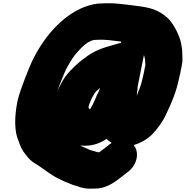

<svg xmlns="http://www.w3.org/2000/svg" viewBox="-20 -803 1136 1174"><path d="M521.3 -147 524.7 -164 525.9 -165C528.9 -173 532.3 -181.7 536.1 -191C541.4 -205.3 549.6 -216.9 556.9 -230C557.3 -232 558.7 -234 561.1 -236C569.9 -247.4 580.5 -256.4 591.9 -265C590.3 -260.3 588.8 -256.3 587.5 -253C587.1 -251 585.8 -247.7 583.5 -243C575.7 -228.3 566.8 -210.3 560.3 -192C550.4 -169.4 542.3 -153.4 531.2 -136C531.3 -136.7 531 -137 530.3 -137H527.3C523.4 -139.2 522 -142 521.3 -147ZM662.8 71C653.8 76.3 645.6 82.3 638.2 89C622 102.6 605.1 113.3 587.4 128H581.4L571.8 126C558.8 122 547.7 118.1 533 115C516.5 107.2 501.1 100.7 483.4 93L470.6 87C479.2 87.7 488.4 88 498.4 88C552.7 88 594.3 71.3 631.8 46C641.2 56.3 651.1 62.6 662.8 71ZM797.2 84C808.6 80.7 819 77 828.4 73L852.8 61C872.2 51 890.9 37.3 909 20C942.6 -14.9 975.3 -58.5 997.6 -108C1028.4 -173.2 1057.9 -240 1074.1 -321C1077 -332.3 1079.5 -343 1081.5 -353L1092.5 -408C1097.3 -432.4 1095.7 -453.5 1094.6 -474C1095.2 -497.1 1091.1 -517.1 1087.4 -538C1080.2 -574.2 1059 -619.8 1041.2 -647C1017.6 -687.2 981.9 -717.7 935.5 -739C887.2 -761.2 817.4 -766.6 751.7 -775C720.8 -777.9 689.9 -783 654.3 -783H629.3C620 -783 610.2 -782.7 600.1 -782C584.1 -782 568.4 -780.3 553.1 -777C500.5 -765.6 453.1 -744.4 412 -716.5C320.9 -654.6 248.1 -565.6 191.8 -460C171 -421.6 152 -372 134.5 -328C121 -293.1 94.3 -221.7 86.9 -185C67.6 -88 66.8 1.7 94 60C103.2 90.7 118.4 121.2 138.2 144L149.5 158C159.6 170.7 172.6 182.3 188.5 193C204.9 202.8 217.2 210.3 231.9 221L254.7 237C271.5 250 285.4 258.6 303.1 270C326.6 285.2 353.6 296.2 379.3 309C400.8 315.5 419.5 328 443.5 333C446.1 333.7 447.7 334 448.3 334C461.2 340 476.9 344.1 492.7 347L504.3 349C521.7 351.8 543.2 350 563.1 350C620.4 350 671.5 318.9 709.3 289C731.4 272 751 257.6 770.9 241C821.5 196.6 832 124.2 797.2 84ZM720.8 -540C706.2 -540 689.2 -532 676.6 -529C609.2 -511.6 551.5 -490.7 502 -451C490.4 -443 479.4 -434.7 469 -426C428.6 -392.3 388.6 -353.7 360.9 -305C349 -282.8 337.7 -263.9 327.7 -239C333.8 -256.3 339.6 -271.7 344.9 -285C358.1 -317.5 373.1 -358.3 388.5 -388C410.9 -427.8 429.6 -460.1 459 -491C484.4 -519.6 516.4 -549.9 554.6 -559H561.6C569.7 -559.7 577.5 -560 584.8 -560H609.8C615.8 -560 621.7 -559.7 627.6 -559C632.9 -559 637.9 -558.7 642.4 -558C667.2 -555.2 693.2 -551.9 718.6 -549C722.6 -547.6 717.8 -541.7 720.8 -540ZM816.7 -219 817.1 -231C820 -245.7 821.3 -263.1 822.3 -277L860 -466C864.4 -455.6 865.1 -446.4 867.2 -437C866.9 -426.5 868 -416.4 869.1 -406L858.5 -353C856.6 -343.7 854.3 -333.7 851.5 -323C843.5 -283 830.1 -252.5 816.7 -219Z"/></svg>

Font: Smoothie
Style: BlkIt
Weight: 900
Foundry: Cannot Into Space Fonts
Version: Version 0.8